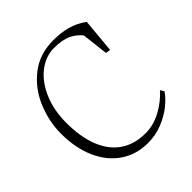

<svg xmlns="http://www.w3.org/2000/svg" viewBox="-176 -740 870 870"><g transform="rotate(-45 259.0 -304.5)"><path d="M494.1 -100.6 482.9 -118.7Q449.2 -80.1 399.9 -53.2Q350.6 -26.4 298.3 -26.4Q228.5 -26.4 179 -60.1Q129.4 -93.8 103.8 -158.4Q78.1 -223.1 78.1 -314Q78.1 -395 105.7 -458.7Q133.3 -522.5 179.2 -557.9Q225.1 -593.3 278.3 -593.3Q331.5 -593.3 363.3 -578.1Q395 -563 414.6 -537.6L429.2 -411.1L452.1 -407.2L467.3 -571.8Q432.6 -597.7 392.1 -609.1Q351.6 -620.6 301.3 -620.6Q212.9 -620.6 150.6 -571.8Q88.4 -522.9 57.4 -448Q26.4 -373 26.4 -296.4Q26.4 -203.6 57.6 -133.5Q88.9 -63.5 145.3 -25.4Q201.7 12.7 275.9 12.7Q325.2 12.7 369.1 -5.1Q413.1 -22.9 445.1 -48.8Q477.1 -74.7 494.1 -100.6Z"/></g></svg>

Font: Neuton ExtraLight
Style: Regular
Weight: 275
Designer: Brian M Zick
Foundry: Brian M Zick
Version: Version 1.560